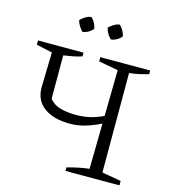

<svg xmlns="http://www.w3.org/2000/svg" viewBox="-122 -948 940 1048"><g transform="rotate(15 347.5 -424.0)"><path d="M345 0V-20Q378 -29 408.5 -35.5Q439 -42 469 -45L478 -605L368 -625V-649H650V-628Q625 -621 598.5 -615Q572 -609 542 -606V-44L650 -25V0ZM300 -255Q209 -255 155 -294Q101 -333 101 -407L106 -605L16 -625V-649H273V-628Q249 -620 223.5 -615Q198 -610 170 -606V-361Q193 -332 231 -321Q269 -310 322 -310Q369 -310 412.5 -322Q456 -334 502 -360V-317Q456 -291 404.5 -273Q353 -255 300 -255ZM264 -848Q277 -837 285.5 -821Q294 -805 296 -789Q286 -777 270.5 -768Q255 -759 238 -757Q227 -768 217.5 -783Q208 -798 204 -815Q216 -827 231.5 -836.5Q247 -846 264 -848ZM425 -848Q437 -837 446 -821Q455 -805 457 -789Q447 -777 431.5 -768Q416 -759 399 -757Q386 -768 377.5 -783Q369 -798 365 -815Q377 -827 392.5 -836.5Q408 -846 425 -848Z"/></g></svg>

Font: Piazzolla 24pt Light
Style: Regular
Weight: 300
Designer: Juan Pablo del Peral
Foundry: Huerta Tipografica
Version: Version 2.005